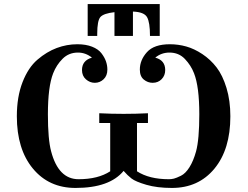

<svg xmlns="http://www.w3.org/2000/svg" viewBox="-20 -915 1220 946"><path d="M63 -342Q63 -438 91 -510Q119 -582 164.5 -621Q210 -660 259.5 -678.5Q309 -697 361 -697Q403 -697 433.5 -685Q464 -673 479.5 -653Q495 -633 502 -613Q509 -593 509 -572Q509 -542 490.5 -524.5Q472 -507 447 -507Q423 -507 403.5 -524Q384 -541 384 -570Q384 -617 433 -631Q402 -656 364 -656Q319 -656 288.5 -625.5Q258 -595 242 -554Q216 -488 216 -352Q216 -228 232 -169Q268 -32 367 -32Q463 -32 523 -71V-309H469V-357Q529 -354 589 -354Q649 -354 709 -357V-309H655V-71Q715 -32 812 -32Q825 -32 837 -35Q849 -38 871.5 -49Q894 -60 913.5 -91Q933 -122 946 -169Q962 -228 962 -352Q962 -488 936 -554Q921 -593 891 -624.5Q861 -656 815 -656Q775 -656 745 -631Q794 -618 794 -570Q794 -543 776.5 -525Q759 -507 732 -507Q708 -507 688.5 -523Q669 -539 669 -572Q669 -619 704 -658Q739 -697 817 -697Q858 -697 897.5 -686Q937 -675 977 -648.5Q1017 -622 1047 -583Q1077 -544 1096 -481.5Q1115 -419 1115 -342Q1115 -179 1036.5 -84Q958 11 827 11Q754 11 701 -4.5Q648 -20 628 -35.5Q608 -51 589 -73Q520 11 352 11Q221 11 142 -84.5Q63 -180 63 -342ZM412 -738V-895H767V-738H719Q719 -805 704.5 -830.5Q690 -856 635 -858V-738H544V-855Q491 -849 475 -831.5Q459 -814 459 -748V-738Z"/></svg>

Font: CMU Serif
Style: Bold
Weight: 700
Version: Version 0.7.0